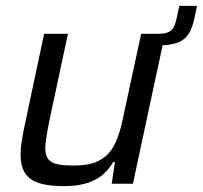

<svg xmlns="http://www.w3.org/2000/svg" viewBox="-20 -625 690 653"><path d="M650 -605H590L583 -573C573 -525 565 -510 515 -510H460L404 -250C382 -143 363 -62 234 -62C162 -62 134 -71 134 -123C135 -144 140 -175 148 -215L211 -510H130L64 -199C56 -161 50 -128 50 -102C50 -26 84 8 198 8C291 8 336 -25 365 -74H371L360 0H432L533 -471C608 -475 630 -501 645 -580Z"/></svg>

Font: Saira UNSAM
Style: Italic
Weight: 400
Italic angle: -12°
Designer: Hector Gatti with collaboration of the Omnibus-Type team
Foundry: Omnibus-Type
Version: Version 0.072;PS 000.072;hotconv 1.0.88;makeotf.lib2.5.64775